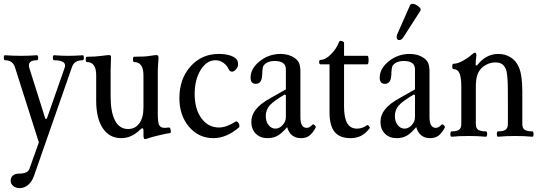

<svg xmlns="http://www.w3.org/2000/svg" viewBox="-20 -704 2795 994"><path d="M81.1 270Q61.5 270 48.3 258.8Q35.2 247.6 35.2 231.9Q35.2 214.8 46.6 204.8Q58.1 194.8 79.1 194.8Q124.5 194.8 132.8 168.9L181.2 33.2L57.1 -356.9Q45.4 -392.1 5.9 -392.1Q0 -392.1 -0.2 -405Q-0.5 -418 5.9 -418Q46.4 -415 89.8 -415Q130.9 -415 170.9 -418Q177.7 -418 177.7 -405Q177.7 -392.1 170.9 -392.1Q120.1 -392.1 131.8 -352.1L214.8 -88.9H222.2L314 -351.1Q322.3 -371.1 308.3 -381.6Q294.4 -392.1 259.8 -392.1Q253.9 -392.1 253.7 -405Q253.4 -418 259.8 -418Q297.4 -415 334 -415Q370.6 -415 408.2 -418Q414.1 -418 414.1 -405Q414.1 -392.1 408.2 -392.1Q364.7 -392.1 353 -357.9L155.8 207Q146 235.8 126 252.9Q106 270 81.1 270Z M730 16.1Q722.7 16.1 722.7 -5.9V-27.8Q722.7 -40 716.8 -40Q712.9 -40 705.1 -32.2Q660.2 11.2 607.9 11.2Q546.4 11.2 512.2 -40Q478 -91.3 478 -182.1V-314Q478 -382.8 429.7 -382.8Q423.8 -382.8 423.8 -396.5Q423.8 -410.2 429.7 -410.2Q474.6 -410.2 507.8 -415Q537.1 -418.9 544.9 -418.9Q554.7 -418.9 554.7 -409.2Q552.7 -349.6 552.7 -338.9V-206.1Q552.7 -123 575.7 -79.6Q598.6 -36.1 643.1 -36.1Q680.2 -36.1 701.4 -65.7Q722.7 -95.2 722.7 -147V-314Q722.7 -382.8 673.8 -382.8Q668.5 -382.8 668.5 -396.5Q668.5 -410.2 673.8 -410.2Q733.9 -410.2 757.8 -415Q783.2 -418.9 790 -418.9Q800.8 -418.9 800.8 -404.8Q796.9 -353 796.9 -338.9V-112.8Q796.9 -70.3 804.2 -56.2Q811.5 -42 833 -42Q839.4 -42 855 -43.9Q858.9 -44.9 861.8 -37.8Q864.7 -30.8 864.5 -23.2Q864.3 -15.6 860.8 -15.1Q838.9 -12.7 796.9 -2Q769.5 3.9 736.8 15.1Q733.9 16.1 730 16.1Z M1084.5 11.2Q1008.8 11.2 958.7 -47.6Q908.7 -106.4 908.7 -195.8Q908.7 -295.4 966.3 -360.1Q1023.9 -424.8 1112.8 -424.8Q1149.4 -424.8 1175.8 -415.3Q1202.1 -405.8 1209.5 -389.2Q1212.4 -383.3 1212.4 -368.2Q1212.4 -357.4 1201.9 -345.2Q1191.4 -333 1181.6 -333Q1169.9 -333 1165.5 -342.8Q1154.8 -365.7 1136.5 -378.9Q1118.2 -392.1 1095.7 -392.1Q1049.8 -392.1 1018.8 -341.8Q987.8 -291.5 987.8 -216.8Q987.8 -139.6 1022.7 -91.8Q1057.6 -43.9 1113.8 -43.9Q1150.9 -43.9 1199.7 -74.2Q1204.1 -77.6 1210.4 -72Q1216.8 -66.4 1218.8 -58.6Q1220.7 -50.8 1217.8 -44.9Q1152.8 11.2 1084.5 11.2Z M1365.2 11.2Q1327.1 11.2 1304.2 -12Q1281.2 -35.2 1281.2 -73.2Q1281.2 -108.4 1304.9 -137.9Q1328.6 -167.5 1377.9 -194.8L1460 -241.2V-345.2Q1460 -388.2 1402.3 -388.2Q1361.3 -388.2 1344.2 -363.8Q1338.9 -356.9 1337.4 -317.9Q1335.9 -270 1304.2 -270Q1277.3 -270 1277.3 -301.8Q1277.3 -349.6 1324.7 -387.2Q1372.1 -424.8 1432.1 -424.8Q1475.6 -424.8 1505.4 -403.8Q1522 -392.6 1528.6 -376.7Q1535.2 -360.8 1535.2 -332V-97.2Q1535.2 -42 1568.4 -42Q1582.5 -42 1598.1 -59.1Q1600.6 -61.5 1605.2 -58.8Q1609.9 -56.2 1613 -51.3Q1616.2 -46.4 1614.3 -43Q1597.7 -13.2 1580.8 -1Q1564 11.2 1538.1 11.2Q1483.4 11.2 1466.3 -45.9Q1439.9 -14.2 1417.5 -1.5Q1395 11.2 1365.2 11.2ZM1406.2 -38.1Q1426.3 -38.1 1443.1 -56.4Q1460 -74.7 1460 -97.2V-210.9L1454.1 -214.8Q1396.5 -181.2 1376.2 -158.2Q1356 -135.3 1356 -103Q1356 -75.2 1370.4 -56.6Q1384.8 -38.1 1406.2 -38.1Z M1793.9 11.2Q1738.8 11.2 1712.4 -21.2Q1686 -53.7 1686 -121.1V-371.1H1639.2Q1632.3 -371.1 1632.3 -382.6Q1632.3 -394 1639.2 -394Q1665 -394 1694.1 -423.6Q1723.1 -453.1 1735.8 -487.8Q1738.8 -495.1 1750 -491.2Q1761.2 -487.8 1761.2 -481.9V-415H1881.8Q1888.2 -415 1888.2 -393.1Q1888.2 -371.1 1881.8 -371.1H1761.2V-152.8Q1761.2 -94.2 1777.6 -66.2Q1793.9 -38.1 1828.1 -38.1Q1856.4 -38.1 1878.9 -55.2Q1883.8 -58.6 1890.1 -51Q1896.5 -43.5 1894 -40Q1872.6 -12.7 1848.9 -0.7Q1825.2 11.2 1793.9 11.2Z M2067.4 -509.8Q2059.6 -498 2049.3 -496.8Q2039.1 -495.6 2035.2 -503.9Q2031.2 -512.2 2036.6 -526.9L2103.5 -678.2Q2106 -684.1 2115.7 -684.1Q2129.9 -684.1 2146 -671.1Q2162.1 -658.2 2156.7 -648.9ZM2033.7 11.2Q1995.6 11.2 1972.7 -12Q1949.7 -35.2 1949.7 -73.2Q1949.7 -108.4 1973.4 -137.9Q1997.1 -167.5 2046.4 -194.8L2128.4 -241.2V-345.2Q2128.4 -388.2 2070.8 -388.2Q2029.8 -388.2 2012.7 -363.8Q2007.3 -356.9 2005.9 -317.9Q2004.4 -270 1972.7 -270Q1945.8 -270 1945.8 -301.8Q1945.8 -349.6 1993.2 -387.2Q2040.5 -424.8 2100.6 -424.8Q2144 -424.8 2173.8 -403.8Q2190.4 -392.6 2197 -376.7Q2203.6 -360.8 2203.6 -332V-97.2Q2203.6 -42 2236.8 -42Q2251 -42 2266.6 -59.1Q2269 -61.5 2273.7 -58.8Q2278.3 -56.2 2281.5 -51.3Q2284.7 -46.4 2282.7 -43Q2266.1 -13.2 2249.3 -1Q2232.4 11.2 2206.5 11.2Q2151.9 11.2 2134.8 -45.9Q2108.4 -14.2 2085.9 -1.5Q2063.5 11.2 2033.7 11.2ZM2074.7 -38.1Q2094.7 -38.1 2111.6 -56.4Q2128.4 -74.7 2128.4 -97.2V-210.9L2122.6 -214.8Q2064.9 -181.2 2044.7 -158.2Q2024.4 -135.3 2024.4 -103Q2024.4 -75.2 2038.8 -56.6Q2053.2 -38.1 2074.7 -38.1Z M2318.4 3.9Q2311.5 3.9 2311.5 -10Q2311.5 -23.9 2318.4 -23.9Q2344.2 -23.9 2356.2 -32.2Q2368.2 -40.5 2368.2 -62V-256.8Q2368.2 -302.7 2358.9 -324.5Q2349.6 -346.2 2328.1 -346.2Q2321.3 -346.2 2321.3 -360.1Q2321.3 -374 2328.1 -374Q2348.6 -374 2376.2 -389.2Q2403.8 -404.3 2420.4 -419.9Q2433.1 -431.2 2439.5 -431.2Q2446.3 -431.2 2446.3 -417Q2442.4 -390.6 2442.4 -366.2L2449.2 -365.2Q2496.1 -424.8 2559.1 -424.8Q2595.2 -424.8 2623 -407.5Q2650.9 -390.1 2665 -358.9Q2684.1 -317.4 2684.1 -231V-62Q2684.1 -40.5 2696.5 -32.2Q2709 -23.9 2736.3 -23.9Q2742.2 -23.9 2742.2 -10Q2742.2 3.9 2736.3 3.9Q2696.8 0 2647.5 0Q2597.7 0 2558.1 3.9Q2552.2 3.9 2552.2 -10Q2552.2 -23.9 2558.1 -23.9Q2585 -23.9 2597.2 -32.2Q2609.4 -40.5 2609.4 -62V-174.8Q2609.4 -234.4 2608.9 -260Q2608.4 -285.6 2606 -311Q2603.5 -336.4 2598.1 -348.1Q2588.9 -367.2 2576.2 -374Q2563.5 -380.9 2543.5 -380.9Q2511.2 -380.9 2481.4 -358.9Q2462.4 -344.2 2452.9 -320.6Q2443.4 -296.9 2443.4 -254.9V-62Q2443.4 -40.5 2455.6 -32.2Q2467.8 -23.9 2495.1 -23.9Q2502 -23.9 2502 -10Q2502 3.9 2495.1 3.9Q2455.6 0 2406.2 0Q2356.9 0 2318.4 3.9Z"/></svg>

Font: Junicode SmCond
Style: Regular
Weight: 400
Width: 4
Designer: Peter S. Baker
Version: Version 2.206